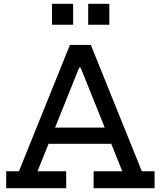

<svg xmlns="http://www.w3.org/2000/svg" viewBox="-20 -988 844 1008"><path d="M604 -318V-233H203V-318ZM724.5 -89H791.5V0H471.5V-89H622L387 -673.5L446.5 -633H352.5L412 -673.5L177 -89H327.5V0H12.5V-89H79.5L347 -752H457ZM253 -968H364V-858H253ZM443 -968H554V-858H443Z"/></svg>

Font: Hepta Slab ExtraLight Medium
Style: Regular
Weight: 500
Version: Version 1.100